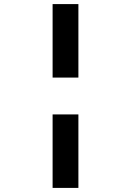

<svg xmlns="http://www.w3.org/2000/svg" viewBox="-20 -780 640 938"><path d="M237 -401V-760H363V-401ZM237 138V-221H363V138Z"/></svg>

Font: Lilex
Style: Regular
Weight: 400
Monospace: yes
Designer: Mike Abbink, Paul van der Laan, Pieter van Rosmalen, Mikhael Khrustik
Foundry: Mikhael Khrustik
Version: Version 2.510